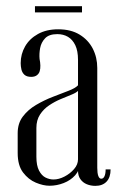

<svg xmlns="http://www.w3.org/2000/svg" viewBox="-20 -595 389 620"><path d="M46.8 -391.1Q46.8 -380.9 49.2 -370.4Q51.8 -359.9 59.2 -353.3Q66.8 -346.8 80.8 -346.8Q92.1 -346.8 98.9 -351.9Q105.8 -357 108.2 -365.1Q110.6 -373.2 110.3 -383.6Q110 -394 107.8 -404.5Q106.2 -421.2 109.6 -439.7Q113 -458.1 125.7 -471.4Q138.4 -484.8 165.1 -484.8Q184.5 -484.8 199.4 -476.1Q214.2 -467.4 223.1 -449.1Q231.9 -430.9 231.9 -401.8V-43.9Q231.9 -27.5 239.6 -16.5Q247.2 -5.5 260.2 -0.1Q273.1 5.2 287.9 5.2Q311 5.2 324.1 -8.5Q337.1 -22.2 337.1 -48H321.1Q321.1 -33.9 317.4 -25.9Q313.8 -17.9 306.9 -17.9Q300.8 -17.9 297.4 -26.9Q294.1 -36 294.1 -53.1V-375.5Q294.1 -409.6 279.6 -437.9Q265.1 -466.1 237.1 -483.2Q209 -500.4 167.9 -500.4Q129.9 -500.4 102.6 -485.2Q75.2 -470 61 -445.1Q46.8 -420.2 46.8 -391.1ZM231.9 -319.5Q223.1 -310.1 200.6 -301.6Q178.1 -293 150.3 -282.2Q122.5 -271.5 96.6 -256.2Q70.6 -241 53.9 -218.9Q37.1 -196.9 37.1 -164.9V-100.8Q37.1 -61 54.4 -38.1Q71.8 -15.2 95.7 -5.2Q119.6 4.8 139.9 4.8Q163.2 4.8 185.6 -3.9Q208 -12.6 222.8 -29.1Q237.5 -45.6 237.5 -67.5L242 -65.2V-319.5ZM231.9 -301.5V-80.5Q231.9 -63.6 219.1 -48.9Q206.4 -34.2 188.1 -24.8Q169.9 -15.4 152.6 -15.4Q140 -15.4 127.2 -21.6Q114.5 -27.9 106 -44.2Q97.5 -60.5 97.5 -88.8V-182Q97.5 -207 109.2 -225.1Q121 -243.1 138.8 -254.9Q156.5 -266.8 175.6 -274.8Q194.8 -282.9 210.1 -289Q225.4 -295.1 231.9 -301.5ZM244.8 -575H92.9V-555H244.8Z"/></svg>

Font: Emberly Black
Style: Regular
Weight: 900
Designer: Rajesh Rajput
Foundry: Rajesh Rajput
Version: Version 1.000